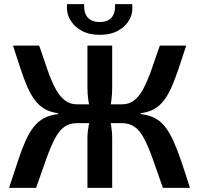

<svg xmlns="http://www.w3.org/2000/svg" viewBox="-20 -911 965 931"><path d="M883 -690Q863 -628 846 -578Q829 -528 812.5 -490Q796 -452 775.5 -425Q755 -398 728 -382.5Q701 -367 662 -362V-358Q703 -353 731.5 -338Q760 -323 781.5 -295Q803 -267 821.5 -226Q840 -185 859 -129Q878 -73 901 0H770Q741 -84 719.5 -143.5Q698 -203 678 -240.5Q658 -278 632.5 -296Q607 -314 570 -314V-405Q605 -405 630 -424Q655 -443 674.5 -479.5Q694 -516 713 -569Q732 -622 755 -690ZM170 -690Q193 -622 211.5 -569Q230 -516 250 -479.5Q270 -443 295 -424Q320 -405 354 -405V-314Q317 -314 292 -296Q267 -278 247 -240.5Q227 -203 205.5 -143.5Q184 -84 155 0H24Q48 -73 66.5 -129Q85 -185 103 -226Q121 -267 143 -295Q165 -323 193.5 -338Q222 -353 262 -358V-362Q224 -367 197 -382.5Q170 -398 149.5 -425Q129 -452 112.5 -490Q96 -528 79.5 -578Q63 -628 43 -690ZM433 -405V-314H325V-405ZM524 -690V-486Q524 -454 520 -423Q516 -392 506 -361Q514 -332 519 -301.5Q524 -271 524 -243V0H404V-243Q404 -271 410 -301.5Q416 -332 423 -361Q413 -392 408.5 -423Q404 -454 404 -486V-690ZM600 -405V-314H497V-405ZM538 -891H621Q626 -850 608 -816.5Q590 -783 553 -762.5Q516 -742 464 -742Q412 -742 375 -762.5Q338 -783 319.5 -816.5Q301 -850 305 -891H388Q386 -847 406 -825.5Q426 -804 464 -804Q501 -804 520.5 -825.5Q540 -847 538 -891Z"/></svg>

Font: Exo 2 SemiBold
Style: Regular
Weight: 600
Designer: Natanael Gama
Foundry: Natanael Gama
Version: Version 2.010